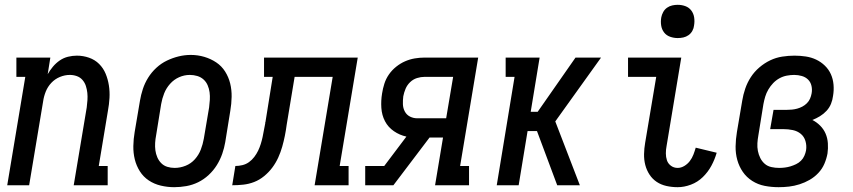

<svg xmlns="http://www.w3.org/2000/svg" viewBox="-20 -769 3540 797"><path d="M10 0 85 -450H48V-530H189L178 -461Q187 -477 199.5 -492Q212 -507 228 -518Q244 -529 262.5 -533.5Q281 -538 299 -538Q325 -538 349.5 -529.5Q374 -521 391.5 -503.5Q409 -486 418.5 -463Q428 -440 432 -414.5Q436 -389 434.5 -362.5Q433 -336 428 -309L390 -80H427V0H286L340 -323Q342 -338 343 -353.5Q344 -369 342.5 -383.5Q341 -398 336.5 -412Q332 -426 322.5 -437Q313 -448 299 -453Q285 -458 270 -458Q249 -458 228.5 -449.5Q208 -441 193 -425Q178 -409 170 -389Q162 -369 159 -348L101 0Z M703 8Q675 8 647.5 1.5Q620 -5 597.5 -20Q575 -35 560.5 -58Q546 -81 539.5 -107.5Q533 -134 533.5 -163Q534 -192 539 -221L561 -351Q565 -375 573 -399.5Q581 -424 595 -446.5Q609 -469 629 -487.5Q649 -506 673 -517.5Q697 -529 722 -535Q747 -541 772 -541Q801 -541 828 -533Q855 -525 877.5 -510Q900 -495 914.5 -472Q929 -449 935.5 -422.5Q942 -396 941.5 -367Q941 -338 936 -309L915 -179Q911 -155 902.5 -130.5Q894 -106 880 -83.5Q866 -61 846 -42.5Q826 -24 802.5 -12.5Q779 -1 753.5 3.5Q728 8 703 8ZM705 -72Q728 -72 750.5 -81Q773 -90 789 -108Q805 -126 813.5 -148Q822 -170 826 -193L848 -323Q850 -338 851 -354.5Q852 -371 850 -386Q848 -401 842 -415Q836 -429 825 -439Q814 -449 799 -453.5Q784 -458 768 -458Q745 -458 723.5 -448.5Q702 -439 686 -421Q670 -403 661.5 -381.5Q653 -360 649 -337L628 -207Q625 -192 624 -176Q623 -160 625 -145Q627 -130 633 -116Q639 -102 649.5 -91.5Q660 -81 674.5 -76.5Q689 -72 705 -72Z M944 0 957 -80Q971 -80 986 -83.5Q1001 -87 1013.5 -96Q1026 -105 1035.5 -117.5Q1045 -130 1051.5 -143.5Q1058 -157 1062.5 -171.5Q1067 -186 1070 -200Q1073 -214 1075.5 -228.5Q1078 -243 1081 -257Q1081 -259 1081 -260.5Q1081 -262 1082 -263L1112 -450H1076V-530H1465L1390 -80H1427V0H1286L1361 -450H1203L1170 -251Q1167 -228 1162.5 -205.5Q1158 -183 1151.5 -160Q1145 -137 1135 -115Q1125 -93 1110.5 -73.5Q1096 -54 1076.5 -38Q1057 -22 1035 -13.5Q1013 -5 990 -2.5Q967 0 944 0Z M1496 0V-80H1575L1667 -202Q1639 -208 1615 -224.5Q1591 -241 1578 -266Q1565 -291 1563 -321Q1561 -351 1566 -381Q1569 -401 1575.5 -421.5Q1582 -442 1594.5 -460Q1607 -478 1624.5 -492Q1642 -506 1661.5 -514.5Q1681 -523 1701.5 -526.5Q1722 -530 1743 -530H1965L1890 -80H1927V0H1786L1819 -198H1763L1613 0ZM1712 -278H1832L1861 -450H1743Q1727 -450 1711 -445Q1695 -440 1682.5 -428Q1670 -416 1663.5 -400.5Q1657 -385 1654 -369Q1652 -353 1652.5 -336.5Q1653 -320 1660.5 -306Q1668 -292 1682 -285Q1696 -278 1712 -278Z M2042 0 2116 -450H2079V-530H2220L2183 -305H2212L2369 -530H2475L2285 -265L2387 0H2293L2209 -225H2170L2133 0Z M2793 8Q2769 8 2746.5 3Q2724 -2 2706 -14Q2688 -26 2676 -44.5Q2664 -63 2658.5 -84.5Q2653 -106 2653.5 -129.5Q2654 -153 2658 -176L2704 -450H2587V-530H2808L2747 -163Q2744 -148 2744 -132.5Q2744 -117 2748.5 -103.5Q2753 -90 2765 -81Q2777 -72 2793 -72Q2807 -72 2820.5 -80Q2834 -88 2843.5 -100.5Q2853 -113 2858.5 -127.5Q2864 -142 2868 -156L2955 -135Q2947 -107 2933 -81Q2919 -55 2897.5 -34Q2876 -13 2848 -2.5Q2820 8 2793 8ZM2793 -611Q2777 -611 2761.5 -616.5Q2746 -622 2736.5 -634.5Q2727 -647 2724.5 -663.5Q2722 -680 2725 -697Q2727 -708 2733 -719Q2739 -730 2749 -737Q2759 -744 2770.5 -746.5Q2782 -749 2793 -749Q2810 -749 2825 -743.5Q2840 -738 2849.5 -725.5Q2859 -713 2861.5 -696.5Q2864 -680 2861 -663Q2860 -652 2854 -641Q2848 -630 2838 -623Q2828 -616 2816.5 -613.5Q2805 -611 2793 -611Z M3212 8Q3182 8 3154 2.5Q3126 -3 3102.5 -18Q3079 -33 3063.5 -55.5Q3048 -78 3040.5 -105Q3033 -132 3033.5 -161.5Q3034 -191 3039 -221L3061 -351Q3065 -376 3073.5 -401Q3082 -426 3096.5 -448.5Q3111 -471 3132 -489Q3153 -507 3177 -518.5Q3201 -530 3227 -534Q3253 -538 3278 -538Q3302 -538 3325 -534.5Q3348 -531 3368 -521.5Q3388 -512 3404 -496.5Q3420 -481 3429 -461Q3438 -441 3440 -417.5Q3442 -394 3438 -371Q3436 -354 3429.5 -338Q3423 -322 3411 -309Q3399 -296 3383.5 -286.5Q3368 -277 3352 -271Q3370 -262 3384.5 -247.5Q3399 -233 3407 -214.5Q3415 -196 3416.5 -174.5Q3418 -153 3415 -132Q3411 -110 3402 -89Q3393 -68 3377 -51Q3361 -34 3341 -22.5Q3321 -11 3299 -4Q3277 3 3255.5 5.5Q3234 8 3212 8ZM3214 -72Q3226 -72 3238 -73.5Q3250 -75 3261.5 -78.5Q3273 -82 3284.5 -87.5Q3296 -93 3305 -102Q3314 -111 3319 -122.5Q3324 -134 3326 -145Q3329 -165 3323.5 -183.5Q3318 -202 3304 -213.5Q3290 -225 3271 -229Q3252 -233 3232 -233H3177L3191 -313H3246Q3256 -313 3267 -314Q3278 -315 3289 -318Q3300 -321 3310.5 -326.5Q3321 -332 3329.5 -340.5Q3338 -349 3342.5 -359.5Q3347 -370 3349 -381Q3352 -397 3348.5 -412.5Q3345 -428 3334.5 -438.5Q3324 -449 3308.5 -453.5Q3293 -458 3277 -458Q3262 -458 3246 -455Q3230 -452 3215.5 -444Q3201 -436 3189.5 -424Q3178 -412 3169.5 -397.5Q3161 -383 3156.5 -368Q3152 -353 3149 -337L3128 -207Q3125 -191 3124 -174.5Q3123 -158 3126 -142.5Q3129 -127 3136 -113Q3143 -99 3154.5 -89Q3166 -79 3182 -75.5Q3198 -72 3214 -72Z"/></svg>

Font: Iosevka Slab Medium
Style: Italic
Weight: 500
Italic angle: -9°
Monospace: yes
Designer: Belleve Invis
Foundry: Belleve Invis
Version: Version 11.1.0; ttfautohint (v1.8.3)